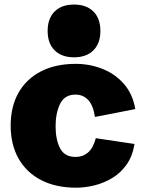

<svg xmlns="http://www.w3.org/2000/svg" viewBox="-20 -827 647 860"><path d="M320.8 13.7Q230.5 13.7 164.8 -20Q99.1 -53.7 63.5 -116.2Q27.8 -178.7 27.8 -264.2Q27.8 -350.1 63.2 -412.1Q98.6 -474.1 164.1 -507.6Q229.5 -541 319.3 -541Q381.3 -541 437.7 -519Q494.1 -497.1 534.2 -452.1Q574.2 -407.2 585.9 -338.4L405.3 -303.2Q397.5 -355.5 374.8 -379.4Q352.1 -403.3 318.4 -403.3Q269.5 -403.3 249.3 -362.1Q229 -320.8 229 -261.2Q229 -202.1 249 -163.1Q269 -124 318.8 -124Q350.6 -124 373.8 -143.6Q397 -163.1 409.2 -208L582.5 -182.1Q573.7 -127.9 547.4 -90.3Q521 -52.7 483.4 -30Q445.8 -7.3 403.6 3.2Q361.3 13.7 320.8 13.7ZM311.5 -570.3Q255.9 -570.3 224.6 -601.6Q193.4 -632.8 193.4 -688.5Q193.4 -744.1 224.6 -775.4Q255.9 -806.6 311.5 -806.6Q367.2 -806.6 398.4 -775.4Q429.7 -744.1 429.7 -688.5Q429.7 -632.8 398.4 -601.6Q367.2 -570.3 311.5 -570.3Z"/></svg>

Font: Schibsted Grotesk Black
Style: Regular
Weight: 900
Designer: Bakken & Baeck AS, Henrik Kongsvoll
Foundry: Schibsted ASA
Version: Version 1.100;gftools[0.9.25]